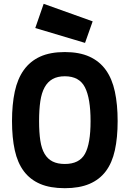

<svg xmlns="http://www.w3.org/2000/svg" viewBox="-20 -975 684 1007"><path d="M320 -115Q396 -115 425.5 -168Q455 -221 455 -340Q455 -459 425.5 -517Q396 -575 320 -575Q282 -575 256 -560.5Q230 -546 214 -517Q198 -488 191.5 -444Q185 -400 185 -340Q185 -280 191.5 -237.5Q198 -195 214 -168Q230 -141 256 -128Q282 -115 320 -115ZM320 12Q243 12 190.5 -10.5Q138 -33 105 -77Q72 -121 57.5 -187Q43 -253 43 -340Q43 -427 57.5 -494.5Q72 -562 105 -608Q138 -654 190.5 -678Q243 -702 320 -702Q396 -702 449 -678Q502 -654 535 -608Q568 -562 582.5 -494.5Q597 -427 597 -340Q597 -253 582.5 -187Q568 -121 535 -77Q502 -33 449 -10.5Q396 12 320 12ZM466 -863 426 -750 165 -828 209 -955Z"/></svg>

Font: Panefresco 999wt
Style: Regular
Weight: 900
Version: Version 1.001